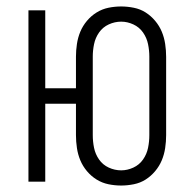

<svg xmlns="http://www.w3.org/2000/svg" viewBox="-20 -562 590 594"><path d="M355 12Q335 12 315.5 8Q296 4 279 -6.5Q262 -17 249 -32.5Q236 -48 228.5 -66Q221 -84 218 -104Q215 -124 215 -144V-241H120V0H68V-530H120V-289H215V-387Q215 -406 218 -426Q221 -446 228.5 -464Q236 -482 249 -497.5Q262 -513 279 -523.5Q296 -534 315.5 -538Q335 -542 355 -542Q374 -542 394 -538Q414 -534 430.5 -523.5Q447 -513 460 -497.5Q473 -482 480.5 -464Q488 -446 491 -426Q494 -406 494 -386V-144Q494 -124 491 -104Q488 -84 480.5 -66Q473 -48 460 -32.5Q447 -17 430.5 -6.5Q414 4 394 8Q374 12 355 12ZM355 -35Q374 -35 392.5 -43.5Q411 -52 422.5 -68.5Q434 -85 438 -104.5Q442 -124 442 -144V-387Q442 -406 438 -425.5Q434 -445 422.5 -461.5Q411 -478 392.5 -486.5Q374 -495 355 -495Q335 -495 316.5 -486.5Q298 -478 286.5 -461.5Q275 -445 271 -425.5Q267 -406 267 -387V-144Q267 -124 271 -104.5Q275 -85 286.5 -68.5Q298 -52 316.5 -43.5Q335 -35 355 -35Z"/></svg>

Font: Lode Dark Term
Style: Regular
Weight: 400
Monospace: yes
Designer: Belleve Invis
Foundry: Belleve Invis
Version: Version 29.2.0